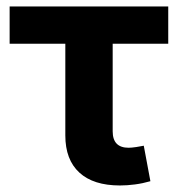

<svg xmlns="http://www.w3.org/2000/svg" viewBox="-20 -566 550 594"><path d="M351.1 7.8Q269 7.8 225.6 -32Q182.1 -71.8 182.1 -147V-430.7H9.8V-545.9H500.5V-430.7H328.6V-159.7Q328.6 -108.9 377.9 -108.9Q386.7 -108.9 401.6 -111.1Q416.5 -113.3 424.8 -115.2L445.3 -5.4Q421.4 1.5 397.5 4.6Q373.5 7.8 351.1 7.8Z"/></svg>

Font: Inter
Style: Bold
Weight: 700
Designer: Rasmus Andersson
Foundry: rsms
Version: Version 4.001;git-9221beed3